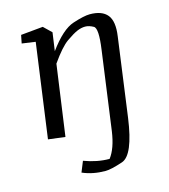

<svg xmlns="http://www.w3.org/2000/svg" viewBox="-113 -631 829 943"><g transform="rotate(-15 301.5 -159.0)"><path d="M210 -348.6 159.7 10.7 73.7 0 139.6 -478.5 70.8 -488.3 79.1 -529.8 191.9 -540.5 231.4 -502.4 218.3 -409.7Q286.1 -502.9 343.8 -521.7Q401.4 -540.5 430.7 -540.5Q492.7 -540.5 519.5 -507.6Q546.4 -474.6 535.6 -399.9L481 0Q455.6 182.6 395.5 202.9Q335.4 223.1 307.1 223.1Q243.2 223.1 190.4 200.2L212.4 146Q278.8 170.9 341.3 170.9Q375 127.4 387.2 42L441.9 -356.9Q457 -462.9 434.8 -475.3Q412.6 -487.8 393.1 -487.8Q373.5 -487.8 352.1 -478.8Q330.6 -469.7 295.4 -445.1Q260.3 -420.4 210 -348.6Z"/></g></svg>

Font: NoticiaText-Italic
Style: Italic
Weight: 400
Italic angle: -8°
Designer: JM Sole
Foundry: JM Sole
Version: Version 1.003